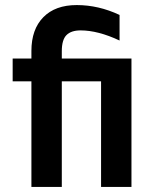

<svg xmlns="http://www.w3.org/2000/svg" viewBox="-20 -738 592 758"><path d="M499 -507V0H379V-417H224V0H104V-417H30V-507H104V-537Q104 -622 151 -670Q198 -718 283 -718Q369 -718 452 -679V-578Q367 -618 298 -618Q261 -618 242.5 -599.5Q224 -581 224 -536V-507Z"/></svg>

Font: Hind Semibold
Style: Regular
Weight: 600
Designer: Manushi Parikh, Satya Rajpurohit
Foundry: Indian Type Foundry
Version: Version 1.201;PS 1.0;hotconv 1.0.78;makeotf.lib2.5.61930; tt